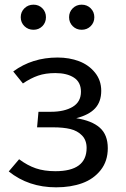

<svg xmlns="http://www.w3.org/2000/svg" viewBox="-20 -782 536 814"><path d="M122.1 -762.2Q144.5 -762.2 159.7 -746.8Q174.8 -731.4 174.8 -709Q174.8 -686.5 159.7 -671.1Q144.5 -655.8 122.1 -655.8Q99.1 -655.8 83.5 -671.1Q67.9 -686.5 67.9 -709Q67.9 -731.4 83.5 -746.8Q99.1 -762.2 122.1 -762.2ZM326.2 -762.2Q349.1 -762.2 364.5 -746.8Q379.9 -731.4 379.9 -709Q379.9 -686.5 364.5 -671.1Q349.1 -655.8 326.2 -655.8Q303.7 -655.8 288.3 -671.1Q272.9 -686.5 272.9 -709Q272.9 -731.4 288.3 -746.8Q303.7 -762.2 326.2 -762.2ZM224.1 -538.1Q273.9 -538.1 315.2 -522.5Q356.4 -506.8 382.8 -474.1Q409.2 -441.4 409.2 -397Q409.2 -351.1 383.5 -323Q357.9 -294.9 303.2 -280.8Q369.6 -270.5 403.3 -240.5Q437 -210.4 437 -153.8Q437 -99.1 407 -61Q377 -22.9 328.6 -5.4Q280.3 12.2 217.8 12.2Q101.1 12.2 17.1 -55.2L61 -106.9Q96.2 -80.6 131.8 -68.4Q167.5 -56.2 214.8 -56.2Q347.2 -56.2 347.2 -154.8Q347.2 -187.5 327.9 -207.5Q308.6 -227.5 278.6 -234.9Q248.5 -242.2 205.1 -242.2H137.2L143.1 -308.1H195.8Q252.9 -308.1 288.1 -329.1Q323.2 -350.1 323.2 -393.1Q323.2 -433.6 293.5 -452.9Q263.7 -472.2 214.8 -472.2Q172.9 -472.2 141.6 -461.4Q110.4 -450.7 77.1 -428.2L36.1 -479Q116.2 -538.1 224.1 -538.1Z"/></svg>

Font: Fira Sans Book
Style: Regular
Weight: 350
Designer: Carrois Corporate & Edenspiekermann AG
Foundry: Carrois Corporate GbR & Edenspiekermann AG
Version: Version 4.203;PS 004.203;hotconv 1.0.88;makeotf.lib2.5.64775